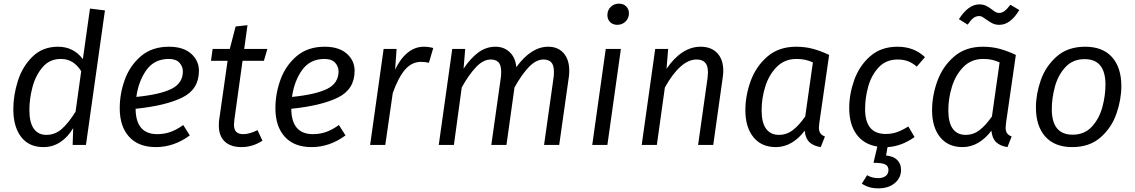

<svg xmlns="http://www.w3.org/2000/svg" viewBox="-20 -794 6218 1052"><path d="M555 -737 451 0H378L381 -92Q352 -43 310.5 -15.5Q269 12 218 12Q139 12 96 -43.5Q53 -99 53 -196Q53 -272 78 -351Q103 -430 158.5 -484Q214 -538 298 -538Q383 -538 434 -470L473 -747ZM141 -191Q141 -123 165 -89Q189 -55 234 -55Q281 -55 317.5 -86.5Q354 -118 394 -182L425 -404Q404 -437 377 -454Q350 -471 313 -471Q252 -471 213.5 -426Q175 -381 158 -317Q141 -253 141 -191Z M723 -198Q724 -59 842 -59Q880 -59 914 -71Q948 -83 984 -109L1020 -52Q933 12 834 12Q739 12 687.5 -44.5Q636 -101 636 -201Q636 -281 664 -358Q692 -435 752.5 -486.5Q813 -538 906 -538Q984 -538 1027 -500Q1070 -462 1070 -406Q1070 -305 979.5 -260Q889 -215 723 -198ZM982 -403Q982 -429 963.5 -450Q945 -471 905 -471Q826 -471 782.5 -410.5Q739 -350 727 -263Q857 -276 919.5 -307Q982 -338 982 -403Z M1264 -137Q1262 -119 1262 -111Q1262 -84 1274.5 -71.5Q1287 -59 1313 -59Q1347 -59 1391 -81L1418 -23Q1364 12 1303 12Q1244 12 1211.5 -18.5Q1179 -49 1179 -106Q1179 -127 1181 -138L1227 -461H1136L1145 -526H1239L1271 -649L1336 -656L1318 -526H1445L1426 -461H1309Z M1576 -198Q1577 -59 1695 -59Q1733 -59 1767 -71Q1801 -83 1837 -109L1873 -52Q1786 12 1687 12Q1592 12 1540.5 -44.5Q1489 -101 1489 -201Q1489 -281 1517 -358Q1545 -435 1605.5 -486.5Q1666 -538 1759 -538Q1837 -538 1880 -500Q1923 -462 1923 -406Q1923 -305 1832.5 -260Q1742 -215 1576 -198ZM1835 -403Q1835 -429 1816.5 -450Q1798 -471 1758 -471Q1679 -471 1635.5 -410.5Q1592 -350 1580 -263Q1710 -276 1772.5 -307Q1835 -338 1835 -403Z M2354 -531 2330 -450Q2311 -455 2287 -455Q2236 -455 2199 -412Q2162 -369 2132 -284L2091 0H2008L2082 -526H2153L2145 -413Q2175 -475 2215 -506.5Q2255 -538 2302 -538Q2328 -538 2354 -531Z M3099 -407Q3099 -386 3097 -374L3044 0H2961L3013 -368Q3015 -380 3015 -400Q3015 -438 3000 -453Q2985 -468 2958 -468Q2917 -468 2877.5 -426.5Q2838 -385 2799 -315L2755 0H2672L2724 -368Q2726 -380 2726 -400Q2726 -438 2711 -453Q2696 -468 2669 -468Q2628 -468 2588.5 -426.5Q2549 -385 2510 -315L2467 0H2384L2458 -526H2529L2520 -418Q2559 -476 2601.5 -507Q2644 -538 2695 -538Q2741 -538 2772.5 -508.5Q2804 -479 2809 -426Q2890 -538 2984 -538Q3037 -538 3068 -503Q3099 -468 3099 -407Z M3308 0H3225L3299 -526H3382ZM3308 -711Q3308 -738 3326 -756Q3344 -774 3371 -774Q3396 -774 3411 -759Q3426 -744 3426 -721Q3426 -694 3407.5 -676Q3389 -658 3362 -658Q3338 -658 3323 -673Q3308 -688 3308 -711Z M3943 -406Q3943 -390 3940 -370L3888 0H3805L3857 -368Q3859 -390 3859 -398Q3859 -435 3843 -451.5Q3827 -468 3797 -468Q3709 -468 3623 -315L3579 0H3496L3570 -526H3641L3632 -417Q3715 -538 3819 -538Q3877 -538 3910 -503Q3943 -468 3943 -406Z M4523 -493 4469 -119Q4467 -99 4467 -94Q4467 -76 4474.5 -64.5Q4482 -53 4500 -46L4477 12Q4437 6 4415 -15Q4393 -36 4389 -78Q4358 -36 4317.5 -12Q4277 12 4231 12Q4152 12 4108 -42.5Q4064 -97 4064 -190Q4064 -270 4093 -350Q4122 -430 4184.5 -484Q4247 -538 4342 -538Q4391 -538 4434 -526.5Q4477 -515 4523 -493ZM4153 -190Q4153 -122 4177.5 -88.5Q4202 -55 4248 -55Q4290 -55 4324 -81Q4358 -107 4392 -156L4434 -452Q4412 -462 4391.5 -466.5Q4371 -471 4344 -471Q4279 -471 4236 -427.5Q4193 -384 4173 -319.5Q4153 -255 4153 -190Z M4720 -196Q4720 -60 4833 -60Q4866 -60 4894.5 -70Q4923 -80 4957 -101L4991 -43Q4919 8 4843 12L4835 58Q4876 62 4896.5 83Q4917 104 4917 137Q4917 180 4883 209Q4849 238 4792 238Q4739 238 4702 212L4731 166Q4758 182 4792 182Q4817 182 4832.5 170.5Q4848 159 4848 138Q4848 116 4830.5 107Q4813 98 4766 98L4787 9Q4713 -3 4673 -58Q4633 -113 4633 -202Q4633 -278 4660.5 -355.5Q4688 -433 4747.5 -485.5Q4807 -538 4898 -538Q4988 -538 5048 -481L5003 -429Q4980 -449 4955 -458.5Q4930 -468 4899 -468Q4835 -468 4795 -425.5Q4755 -383 4737.5 -321Q4720 -259 4720 -196Z M5546 -493 5492 -119Q5490 -99 5490 -94Q5490 -76 5497.5 -64.5Q5505 -53 5523 -46L5500 12Q5460 6 5438 -15Q5416 -36 5412 -78Q5381 -36 5340.5 -12Q5300 12 5254 12Q5175 12 5131 -42.5Q5087 -97 5087 -190Q5087 -270 5116 -350Q5145 -430 5207.5 -484Q5270 -538 5365 -538Q5414 -538 5457 -526.5Q5500 -515 5546 -493ZM5176 -190Q5176 -122 5200.5 -88.5Q5225 -55 5271 -55Q5313 -55 5347 -81Q5381 -107 5415 -156L5457 -452Q5435 -462 5414.5 -466.5Q5394 -471 5367 -471Q5302 -471 5259 -427.5Q5216 -384 5196 -319.5Q5176 -255 5176 -190ZM5384 -687Q5369 -698 5361.5 -702Q5354 -706 5345 -706Q5327 -706 5312.5 -694.5Q5298 -683 5282 -659L5234 -689Q5286 -770 5346 -770Q5367 -770 5382.5 -762.5Q5398 -755 5415 -742Q5427 -732 5436 -727.5Q5445 -723 5454 -723Q5470 -723 5484.5 -734Q5499 -745 5516 -768L5565 -739Q5516 -658 5456 -658Q5434 -658 5419 -665.5Q5404 -673 5384 -687Z M5656 -205Q5656 -279 5683 -355.5Q5710 -432 5770.5 -485Q5831 -538 5926 -538Q6022 -538 6073 -481Q6124 -424 6124 -322Q6124 -249 6097.5 -172Q6071 -95 6010.5 -41.5Q5950 12 5855 12Q5759 12 5707.5 -45.5Q5656 -103 5656 -205ZM6037 -330Q6037 -470 5923 -470Q5858 -470 5817.5 -426Q5777 -382 5760 -319Q5743 -256 5743 -196Q5743 -56 5857 -56Q5922 -56 5962.5 -100Q6003 -144 6020 -207Q6037 -270 6037 -330Z"/></svg>

Font: FiraGO Book
Style: Italic
Weight: 350
Italic angle: -8°
Designer: bBox Type GmbH
Foundry: bBox Type GmbH
Version: Version 1.001